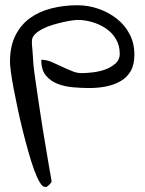

<svg xmlns="http://www.w3.org/2000/svg" viewBox="-20 -368 561 743"><path d="M18.6 -127.9Q18.6 -189.5 40 -231.4Q61.5 -273.4 97.2 -298.8Q132.8 -324.2 180.2 -335.9Q227.5 -347.7 279.3 -347.7Q321.3 -347.7 360.8 -334Q400.4 -320.3 431.6 -295.9Q462.9 -271.5 481.4 -236.3Q500 -201.2 500 -156.2Q500 -117.2 485.4 -92.3Q470.7 -67.4 445.3 -53.2Q419.9 -39.1 389.2 -33.2Q358.4 -27.3 326.2 -27.3Q294.9 -27.3 262.2 -30.3Q229.5 -33.2 202.1 -43.9Q174.8 -54.7 157.2 -76.2Q139.6 -97.7 139.6 -136.7Q160.2 -136.7 179.2 -128.4Q198.2 -120.1 217.8 -110.8Q237.3 -101.6 256.8 -93.8Q275.4 -85 296.9 -85Q312.5 -85 338.4 -87.9Q364.3 -90.8 387.2 -99.1Q410.2 -107.4 426.8 -122.1Q443.4 -136.7 443.4 -159.2Q443.4 -192.4 428.7 -216.8Q414.1 -241.2 390.6 -257.3Q367.2 -273.4 337.9 -282.2Q308.6 -291 279.3 -291Q275.4 -291 260.3 -289.1Q245.1 -287.1 225.6 -282.7Q206.1 -278.3 184.6 -272Q163.1 -265.6 145 -256.3Q127 -247.1 115.2 -235.4Q103.5 -223.6 103.5 -209V-197.3Q104.5 -186.5 106 -168.5Q107.4 -150.4 108.4 -132.3Q109.4 -114.3 111.3 -100.6Q113.3 -86.9 113.3 -85Q115.2 -69.3 120.1 -36.6Q125 -3.9 130.9 36.6Q136.7 77.1 144 122.1Q151.4 167 158.2 207.5Q165 248 170.4 280.3Q175.8 312.5 178.7 327.1Q178.7 329.1 179.2 330.6Q179.7 332 179.7 333Q179.7 334 179.7 334L178.7 335.9V337.9Q176.8 340.8 169.9 347.7Q162.1 353.5 160.2 355.5H154.3Q144.5 355.5 133.8 337.4Q123 319.3 111.8 288.6Q100.6 257.8 89.4 217.8Q78.1 177.7 67.4 134.8Q56.6 91.8 47.9 49.8Q39.1 7.8 32.2 -28.3Q25.4 -64.5 22 -90.8Q18.6 -117.2 18.6 -127.9Z"/></svg>

Font: Indie Flower
Style: Regular
Weight: 400
Designer: Kimberly Geswein
Foundry: Kimberly Geswein
Version: Version 1.001 2010